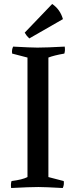

<svg xmlns="http://www.w3.org/2000/svg" viewBox="-20 -939 379 964"><path d="M223 -650V-50L300 -30Q303 -11 295 5Q205 0 173 0Q129 0 36 5Q33 -16 38 -30Q93 -37 118 -50V-650L41 -670Q38 -689 46 -705Q136 -700 168 -700Q213 -700 305 -705Q308 -685 303 -670Q251 -661 223 -650ZM296 -843 127 -746Q113 -759 104 -775L242 -919Q282 -892 296 -843Z"/></svg>

Font: Alike
Style: Regular
Weight: 400
Designer: Cyreal (www.cyreal.org)
Foundry: Cyreal (www.cyreal.org)
Version: Version 1.212